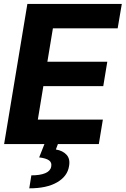

<svg xmlns="http://www.w3.org/2000/svg" viewBox="-20 -748 652 997"><path d="M1.4 0 122.1 -727.5H612.5L591 -600.8H254.7L226 -427.3H537.1L516.2 -300.6H205.1L176.4 -126.8H514.1L493.2 0ZM211.9 -2.9H281.8L270.1 28.3Q305.6 33.9 325.5 55.6Q345.4 77.2 338.5 114.6Q330.5 167.6 276.2 198.9Q221.9 230.2 132 229.9L142.8 162.5Q187.2 162.7 214.2 151.6Q241.2 140.5 245.7 118.2Q250.4 96.4 235 85Q219.5 73.6 183.4 69.3Z"/></svg>

Font: Inter Tight
Style: Italic
Weight: 400
Italic angle: -9.39999°
Designer: Rasmus Andersson
Foundry: rsms
Version: Version 3.002